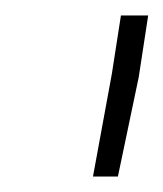

<svg xmlns="http://www.w3.org/2000/svg" viewBox="-20 -770 211 248"><path d="M171.4 -750 159.2 -670.4 132.3 -542H100.1L124.5 -674.8L136.2 -750Z"/></svg>

Font: Roboto ExtraLight
Style: Italic
Weight: 250
Designer: Christian Robertson
Foundry: Google
Version: Version 3.009; 2024